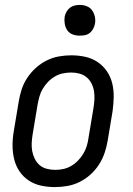

<svg xmlns="http://www.w3.org/2000/svg" viewBox="-20 -753 540 781"><path d="M203 8Q174 8 146.5 2Q119 -4 96.5 -19Q74 -34 59 -56.5Q44 -79 37.5 -106Q31 -133 31 -161.5Q31 -190 36 -219L56 -339Q60 -364 68 -389Q76 -414 91 -436.5Q106 -459 126 -477Q146 -495 170 -507Q194 -519 219.5 -523.5Q245 -528 270 -528Q299 -528 326.5 -522Q354 -516 376.5 -501Q399 -486 414.5 -463.5Q430 -441 436.5 -414Q443 -387 442.5 -358.5Q442 -330 438 -301L418 -181Q414 -156 405.5 -131Q397 -106 382.5 -83.5Q368 -61 348 -43Q328 -25 304 -13Q280 -1 254 3.5Q228 8 203 8ZM204 -62Q221 -62 237.5 -65.5Q254 -69 269.5 -78Q285 -87 297.5 -100Q310 -113 319 -128Q328 -143 333 -159.5Q338 -176 340 -192L360 -312Q363 -330 364 -347.5Q365 -365 362.5 -381.5Q360 -398 352.5 -413Q345 -428 332.5 -438.5Q320 -449 303.5 -453.5Q287 -458 270 -458Q253 -458 236 -454.5Q219 -451 203.5 -442Q188 -433 175.5 -420Q163 -407 154 -392Q145 -377 140.5 -360.5Q136 -344 133 -328L113 -208Q110 -190 109 -172.5Q108 -155 111 -138.5Q114 -122 121.5 -107Q129 -92 141 -81.5Q153 -71 170 -66.5Q187 -62 204 -62ZM304 -608Q289 -608 275.5 -613Q262 -618 254 -629.5Q246 -641 243.5 -655.5Q241 -670 243 -685Q245 -695 250.5 -705Q256 -715 264.5 -721.5Q273 -728 283.5 -730.5Q294 -733 305 -733Q320 -733 333.5 -727.5Q347 -722 355 -710.5Q363 -699 366 -684.5Q369 -670 366 -655Q364 -645 358.5 -635Q353 -625 344.5 -618.5Q336 -612 325.5 -610Q315 -608 304 -608Z"/></svg>

Font: Iosevka Algr
Style: Italic
Weight: 400
Italic angle: -9°
Monospace: yes
Designer: Belleve Invis
Foundry: Belleve Invis
Version: Version 26.0.2; ttfautohint (v1.8.3)